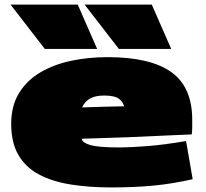

<svg xmlns="http://www.w3.org/2000/svg" viewBox="-20 -810 903 840"><path d="M466 10Q369 10 288.5 -3Q208 -16 150 -47Q92 -78 60.5 -132Q29 -186 29 -268Q29 -348 64 -404Q99 -460 158.5 -494.5Q218 -529 293.5 -544.5Q369 -560 450 -560Q638 -560 729.5 -494.5Q821 -429 821 -286Q821 -273 821 -254.5Q821 -236 819 -222Q762 -220 693 -216.5Q624 -213 537 -209.5Q450 -206 338 -203V-201Q340 -186 375 -175.5Q410 -165 498 -165Q553 -165 627 -171Q701 -177 794 -193L823 -26Q735 -6 652 2Q569 10 466 10ZM339 -340Q383 -342 431.5 -343Q480 -344 523 -345Q517 -367 498 -379.5Q479 -392 435 -392Q397 -392 374 -379Q351 -366 339 -340ZM176 -596 26 -790H320L405 -596ZM500 -596 350 -790H644L729 -596Z"/></svg>

Font: Georama ExtraExtended Black
Style: Regular
Weight: 900
Width: 8
Designer: Jean-Baptiste Levee
Foundry: Production Type
Version: Version 1.000